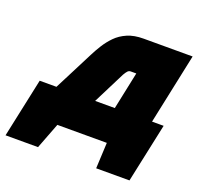

<svg xmlns="http://www.w3.org/2000/svg" viewBox="-129 -623 901 872"><g transform="rotate(20 321.0 -187.5)"><path d="M587 -160 659 -501H422Q377 -501 344.5 -487Q312 -473 289.5 -450Q267 -427 250.5 -400.5Q234 -374 222 -350L125 -160H44L-17 126H140L188 1H427L421 126H582L643 -160ZM312 -160 390 -315Q394 -322 397.5 -327Q401 -332 404 -335Q407 -338 410.5 -339.5Q414 -341 418 -341H445L407 -160Z"/></g></svg>

Font: Advent Pro Black
Style: Italic
Weight: 900
Italic angle: -12°
Version: Version 3.000